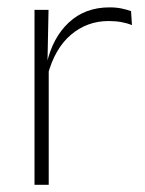

<svg xmlns="http://www.w3.org/2000/svg" viewBox="-20 -514 404 534"><path d="M112.5 -305 99.5 -334 110 -337.5Q126.5 -409.5 171.5 -451.5Q216.5 -493.5 284.5 -493.5Q304 -493.5 319 -490.2Q334 -487 344.5 -483L347 -444Q334.5 -449.5 318 -452.5Q301.5 -455.5 282 -455.5Q222.5 -455.5 177.5 -417.5Q132.5 -379.5 112.5 -305ZM76 0V-486.5H115L112 -338L115.5 -334.5V0Z"/></svg>

Font: Anek Tamil ExtraLight
Style: Regular
Weight: 250
Version: Version 1.003